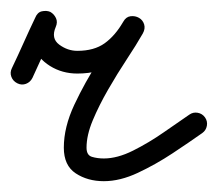

<svg xmlns="http://www.w3.org/2000/svg" viewBox="-21 -306 403 355"><path d="M11 -152Q3 -156 0 -164Q-3 -172 1 -180Q12 -203 22.5 -226.5Q33 -250 44 -273Q48 -283 56.5 -285Q65 -287 72 -284Q79 -280 82.5 -272.5Q86 -265 82 -256Q73 -235 88.5 -223.5Q104 -212 122 -212Q153 -212 172.5 -226Q192 -240 207 -266Q212 -275 220.5 -276Q229 -277 236 -273Q243 -269 245.5 -261Q248 -253 243 -244Q231 -223 213.5 -196.5Q196 -170 179 -140.5Q162 -111 150.5 -83.5Q139 -56 139 -33Q139 -19 149 -16Q159 -13 171 -13Q196 -13 225 -27.5Q254 -42 282 -61.5Q310 -81 329 -94Q336 -99 344.5 -97.5Q353 -96 358 -89Q363 -82 361.5 -73.5Q360 -65 353 -60Q329 -43 298 -22.5Q267 -2 234 13.5Q201 29 171 29Q141 29 119 14.5Q97 0 97 -33Q97 -71 116.5 -112.5Q136 -154 161.5 -193.5Q187 -233 207 -266Q212 -275 220.5 -276Q229 -277 236 -273Q243 -269 245.5 -261Q248 -253 243 -244Q222 -209 193 -189.5Q164 -170 122 -170Q94 -170 71.5 -184Q49 -198 40 -221.5Q31 -245 44 -273Q48 -283 56 -285Q64 -287 72 -283Q79 -280 82.5 -272.5Q86 -265 82 -256Q71 -232 60.5 -209Q50 -186 39 -162Q35 -154 27 -151Q19 -148 11 -152Z"/></svg>

Font: FRB American Cursive Medium
Style: Italic
Weight: 500
Italic angle: -25°
Version: Version 2.0;Modular Font Editor K font №1